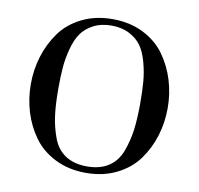

<svg xmlns="http://www.w3.org/2000/svg" viewBox="-81 -812 941 909"><g transform="rotate(10 389.0 -357.5)"><path d="M79.5 -224Q60 -288 60 -357Q60 -426 79.5 -490Q99 -554 137.5 -608Q176 -662 241 -694.5Q306 -727 389 -727Q472 -727 537 -694.5Q602 -662 640.5 -608Q679 -554 698.5 -490Q718 -426 718 -357Q718 -288 698.5 -224Q679 -160 640.5 -106.5Q602 -53 537 -20.5Q472 12 389 12Q306 12 241 -20.5Q176 -53 137.5 -106.5Q99 -160 79.5 -224ZM586 -357Q586 -416 582.5 -460Q579 -504 566.5 -551Q554 -598 533.5 -627.5Q513 -657 476 -676.5Q439 -696 389 -696Q339 -696 302 -676.5Q265 -657 244.5 -627.5Q224 -598 211.5 -551Q199 -504 195.5 -460Q192 -416 192 -357Q192 -282 199 -229Q206 -176 225 -124.5Q244 -73 285.5 -46Q327 -19 389 -19Q451 -19 492.5 -46Q534 -73 553 -124.5Q572 -176 579 -229Q586 -282 586 -357Z"/></g></svg>

Font: Justus
Style: Oldstyle
Weight: 500
Version: Version 001.000